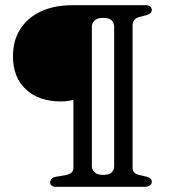

<svg xmlns="http://www.w3.org/2000/svg" viewBox="-20 -720 662 740"><path d="M420 -79.5V-617Q420 -632 410.5 -641.5Q401 -651 377 -651Q354 -651 344 -640.5Q334 -630 334 -617V-79.5Q334 -67 344 -56.5Q354 -46 377 -46Q401 -46 410.5 -55.5Q420 -65 420 -79.5ZM539.5 0H194Q185 0 179.2 -4.5Q173.5 -9 173.5 -16.5Q173.5 -25.5 179.2 -31Q185 -36.5 194.5 -38.5L235 -45.5Q249 -48.5 256 -55.2Q263 -62 263 -72.5V-335Q252.5 -332.5 241.5 -330.8Q230.5 -329 215.5 -329Q129.5 -329 79.8 -375.5Q30 -422 30 -503Q30 -563 57.5 -607Q85 -651 136.8 -675.5Q188.5 -700 260.5 -700H542Q551.5 -700 558.2 -695.5Q565 -691 565 -682Q565 -674.5 560.2 -669.8Q555.5 -665 547.5 -662.5L517.5 -654.5Q505 -651 498 -643.8Q491 -636.5 491 -624.5V-72.5Q491 -62.5 497.2 -55.5Q503.5 -48.5 516 -45.5L545 -39Q554.5 -36.5 559.8 -32Q565 -27.5 565 -19Q565 -9.5 557 -4.8Q549 0 539.5 0Z"/></svg>

Font: Fraunces 12pt
Style: Regular
Weight: 400
Version: Version 1.000;[b76b70a41]